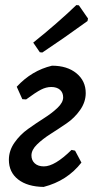

<svg xmlns="http://www.w3.org/2000/svg" viewBox="-20 -729 379 757"><path d="M281 -709 291 -708 327 -656 325 -646Q227 -575 147 -522L137 -523L111 -561Q206 -637 281 -709ZM152 8Q88 7 51.5 -21.5Q15 -50 15 -99Q15 -135 37 -166.5Q59 -198 90.5 -220.5Q122 -243 153.5 -263Q185 -283 207 -304Q229 -325 229 -345Q229 -364 216.5 -375Q204 -386 182 -386Q162 -386 141.5 -375.5Q121 -365 83 -337L68 -338L46 -387Q105 -451 185 -470Q245 -470 281.5 -440Q318 -410 318 -362Q318 -327 296 -295.5Q274 -264 242.5 -242.5Q211 -221 179.5 -201Q148 -181 126 -159.5Q104 -138 104 -116Q104 -97 117 -85Q130 -73 153 -73Q196 -73 262 -138L276 -135L301 -88Q245 -16 152 8Z"/></svg>

Font: Alegreya Sans Medium
Style: Italic
Weight: 500
Italic angle: -7°
Designer: Juan Pablo del Peral
Foundry: Huerta Tipografica
Version: Version 2.007